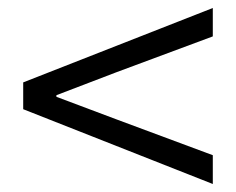

<svg xmlns="http://www.w3.org/2000/svg" viewBox="-20 -610 589 480"><path d="M512 -150V-222L270 -312L121 -368V-372L270 -429L512 -519V-590L38 -404V-337Z"/></svg>

Font: Noto Sans CJK HK DemiLight
Style: Regular
Weight: 350
Designer: Ryoko NISHIZUKA 西塚涼子 (kana, bopomofo & ideographs); Paul D. Hunt (Latin, Greek & Cyrillic); Sandoll Communications 산돌커뮤니
Foundry: Adobe
Version: Version 2.004;hotconv 1.0.118;makeotfexe 2.5.65603